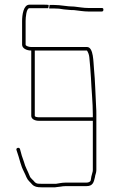

<svg xmlns="http://www.w3.org/2000/svg" viewBox="-20 -607 510 817"><path d="M187 -582V-586C181 -587 175 -587 170 -587H105C80 -587 74 -544 74 -517V-417C74 -401 94 -392 112 -392H113V-114C113 -100 129 -93 145 -93H375V117C375 121 374 125 373 128C370 137 367 151 366 161C364 167 356 170 348 170H260C251 170 243 171 237 172L219 175H156C142 175 135 175 128 168C121 158 110 153 106 141C99 122 87 103 82 82C75 64 70 47 65 27C62 18 47 22 50 31C56 50 62 66 67 86L73 104C77 115 88 135 92 146C98 161 108 167 117 178C127 188 138 190 156 190H204C210 191 216 190 222 189L239 187C244 186 251 185 260 185H348C375 185 379 169 384 147C385 136 390 129 390 117V-120C390 -130 390 -141 389 -152C386 -205 385 -262 380 -313C377 -341 379 -407 350 -407H112C104 -407 89 -411 89 -417V-518C89 -532 92 -572 105 -572H185C186 -575 187 -579 187 -582ZM356 -558H413C418 -558 420 -561 420 -566C420 -571 418 -573 413 -573H356C334 -573 317 -577 296 -579C264 -579 240 -586 208 -586H191L189 -571H209C226 -571 236 -570 252 -567L274 -565C281 -564 288 -564 295 -564C315 -562 335 -558 356 -558ZM128 -114V-392H350C355 -385 359 -374 360 -364C363 -336 365 -307 367 -276C369 -226 375 -171 375 -120V-108H145C141 -108 128 -109 128 -114Z"/></svg>

Font: Electronic
Style: UltTh
Weight: 100
Version: Version 1.011